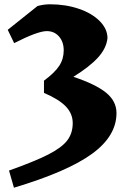

<svg xmlns="http://www.w3.org/2000/svg" viewBox="-20 -611 600 895"><path d="M523 -84Q523 23 409 106Q295 189 45 264L22 184Q143 141 205.5 109Q268 77 293.5 43.5Q319 10 319 -37Q319 -81 287 -114.5Q255 -148 185 -178V-235Q235 -272 256 -304Q277 -336 277 -376Q277 -416 255 -441Q233 -466 198 -466Q156 -466 46 -410L16 -472L155 -583Q185 -591 213 -591Q286 -591 347.5 -570Q409 -549 445 -512.5Q481 -476 481 -433Q476 -386 437 -343Q398 -300 322 -253Q427 -218 475 -178.5Q523 -139 523 -84Z"/></svg>

Font: Inknut Antiqua ExtraBold
Style: Regular
Weight: 800
Designer: Claus Eggers Sørensen
Foundry: Claus Eggers Sørensen
Version: Version 1.003; ttfautohint (v1.8.2) -l 8 -r 50 -G 200 -x 14 